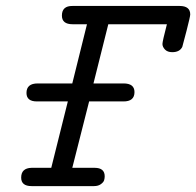

<svg xmlns="http://www.w3.org/2000/svg" viewBox="-20 -631 665 651"><path d="M51.8 -28.8Q51.8 -61 86.9 -62H153.8L210 -287.1H105Q69.8 -287.1 69.8 -315.9Q69.8 -348.1 107.9 -348.1H225.1L274.9 -548.8H226.1Q189.9 -548.8 189.9 -578.1Q189.9 -611.3 226.1 -610.8H588.9Q625 -610.8 625 -582Q625 -575.2 612.5 -526.6Q600.1 -478 598.1 -472.2Q589.4 -454.1 564 -454.1Q547.9 -454.1 539.3 -463.1Q530.8 -472.2 530.8 -481.9Q530.8 -490.7 545.9 -548.8H347.2L296.9 -348.1H398.9Q436 -348.1 436 -318.8Q436 -286.6 397.9 -287.1H282.2L225.1 -62H300.8Q335 -62 335 -33.2Q335 -26.4 333 -19.8Q331.1 -13.2 322 -6.6Q313 0 298.8 0H86.9Q51.8 0 51.8 -28.8Z"/></svg>

Font: CMU Typewriter Text
Style: Italic
Weight: 500
Italic angle: -14.04°
Version: Version 0.7.0